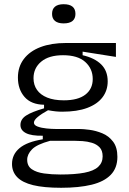

<svg xmlns="http://www.w3.org/2000/svg" viewBox="-20 -720 614 911"><path d="M270 171Q188 171 137 158.5Q86 146 61.5 120.5Q37 95 37 58Q37 13 72.5 -17Q108 -47 183 -59V-76Q129 -75 103 -88.5Q77 -102 77 -127Q77 -154 103.5 -171.5Q130 -189 189 -206V-223Q128 -224 96.5 -260Q65 -296 65 -352Q65 -403 93 -440Q121 -477 172 -496.5Q223 -516 293 -516H530V-450L372 -475V-458Q429 -445 460 -414.5Q491 -384 491 -334Q491 -291 466.5 -258.5Q442 -226 394 -208Q346 -190 275 -190Q260 -190 245 -191.5Q230 -193 208 -197Q177 -180 159 -165Q141 -150 141 -138Q141 -126 158.5 -119.5Q176 -113 200.5 -110.5Q225 -108 245 -108H356Q375 -108 405 -104Q435 -100 465.5 -87.5Q496 -75 516.5 -48Q537 -21 537 24Q537 77 505.5 109.5Q474 142 414.5 156.5Q355 171 270 171ZM267 108Q336 108 380.5 99.5Q425 91 446 71.5Q467 52 467 22Q467 -6 452.5 -21Q438 -36 416 -42.5Q394 -49 371.5 -50.5Q349 -52 332 -52H218Q155 -35 132 -11.5Q109 12 109 38Q109 68 131 83Q153 98 189 103Q225 108 267 108ZM283 -244Q350 -244 385 -271Q420 -298 420 -345Q420 -394 384.5 -426Q349 -458 279 -458Q212 -458 175.5 -427.5Q139 -397 139 -349Q139 -317 155.5 -293.5Q172 -270 204 -257Q236 -244 283 -244ZM282 -609Q255 -609 241 -620.5Q227 -632 227 -654Q227 -677 241 -688.5Q255 -700 282 -700Q310 -700 324 -688.5Q338 -677 338 -654Q338 -632 324 -620.5Q310 -609 282 -609Z"/></svg>

Font: Bricolage Grotesque Light
Style: Regular
Weight: 300
Designer: Mathieu Triay
Foundry: Atelier Triay
Version: Version 1.000;gftools[0.9.30]